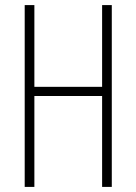

<svg xmlns="http://www.w3.org/2000/svg" viewBox="-20 -734 536 754"><path d="M419 0V-714H381V-393H115V-714H77V0H115V-357H381V0Z"/></svg>

Font: Noto Sans Lao UI ExtCond ExtLt
Style: Regular
Weight: 200
Width: 2
Designer: Monotype Design Team
Foundry: Monotype Imaging Inc.
Version: Version 2.000